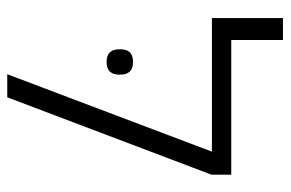

<svg xmlns="http://www.w3.org/2000/svg" viewBox="-152 -628 781 516"><g transform="rotate(90 238.0 -370.5)"><path d="M388 -550H29V-741H88V-602H450V-549L242 0H180ZM147 -267Q129 -267 121 -276Q113 -285 113 -299V-306Q113 -320 121 -329Q129 -338 147 -338Q165 -338 173 -329Q181 -320 181 -306V-299Q181 -285 173 -276Q165 -267 147 -267Z"/></g></svg>

Font: IBM Plex Sans Hebrew Light
Style: Regular
Weight: 300
Designer: Mike Abbink, Paul van der Laan, Pieter van Rosmalen, Yanek Iontef
Foundry: Bold Monday
Version: Version 1.2